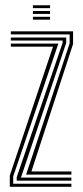

<svg xmlns="http://www.w3.org/2000/svg" viewBox="-20 -721 320 741"><path d="M80.8 -47.2 248.8 -553.8V-588.2H21.8V-600H262V-551.2L101.2 -59.2H255.5V-47.2ZM44.5 -23.8V-37.2L221.5 -555.2V-564.5H21.8V-576.2H235.5V-555.5L60.8 -35.5H255.5V-23.8ZM17.8 0V-43.5L184.5 -540.8H21.8V-552.8H205.2L31 -40.5V-11.8H255.5V0ZM107 -689.5V-700.8H173.2V-689.5ZM107 -667.2V-678.5H173.2V-667.2ZM107 -645V-656.2H173.2V-645Z"/></svg>

Font: Big Shoulders Inline Display
Style: Regular
Weight: 400
Designer: Patric King
Foundry: XO Type Co
Version: Version 1.000